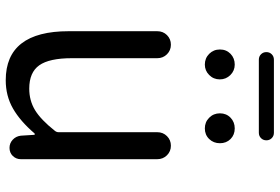

<svg xmlns="http://www.w3.org/2000/svg" viewBox="-168 -762 942 646"><g transform="rotate(90 303.0 -439.0)"><path d="M250 12.7Q85 12.7 85 -199.2V-497.1Q85 -516.6 98.1 -529.8Q111.3 -543 130.4 -543Q149.4 -543 162.6 -529.8Q175.8 -516.6 175.8 -497.1V-210Q175.8 -133.8 199.7 -100.1Q223.6 -66.4 278.3 -66.4Q318.4 -66.4 350.6 -85.9Q382.8 -105.5 419.9 -152.3Q424.8 -158.2 424.8 -165V-497.1Q424.8 -516.6 438 -529.8Q451.2 -543 470.2 -543Q489.3 -543 502.4 -529.8Q515.6 -516.6 515.6 -497.1V-38.1Q515.6 -22.5 504.9 -11.2Q494.1 0 477.5 0Q461.9 0 450.2 -10.7Q438.5 -21.5 436.5 -38.1L433.6 -84Q432.6 -85 431.2 -85Q429.7 -85 428.7 -84Q387.7 -36.1 345.2 -11.7Q302.7 12.7 250 12.7ZM197.3 -657.2Q175.8 -657.2 161.1 -671.9Q146.5 -686.5 146.5 -708Q146.5 -729.5 161.1 -743.7Q175.8 -757.8 197.3 -757.8Q217.8 -757.8 232.4 -743.2Q247.1 -728.5 247.1 -707.5Q247.1 -686.5 232.4 -671.9Q217.8 -657.2 197.3 -657.2ZM180.7 -838.9Q169.9 -838.9 162.6 -846.2Q155.3 -853.5 155.3 -864.3Q155.3 -875 162.6 -882.3Q169.9 -889.6 180.7 -889.6H426.8Q437.5 -889.6 444.8 -882.3Q452.1 -875 452.1 -864.3Q452.1 -853.5 444.8 -846.2Q437.5 -838.9 426.8 -838.9ZM447.8 -671.9Q433.6 -657.2 412.1 -657.2Q390.6 -657.2 376 -671.9Q361.3 -686.5 361.3 -708Q361.3 -729.5 376 -743.7Q390.6 -757.8 412.1 -757.8Q433.6 -757.8 447.8 -743.7Q461.9 -729.5 461.9 -708Q461.9 -686.5 447.8 -671.9Z"/></g></svg>

Font: Gen Jyuu Gothic Regular
Style: Regular
Weight: 400
Designer: [Source Han Sans]
Ryoko NISHIZUKA  (kana & ideographs); Paul D. Hunt (Latin, Greek & Cyrillic); Wenlong ZHANG  (bopomofo
Version: Version 1.002.20150607